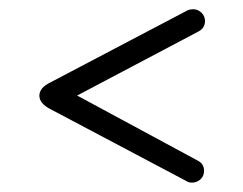

<svg xmlns="http://www.w3.org/2000/svg" viewBox="-20 -475 521 412"><path d="M405.1 -407 145.5 -270 403.1 -131Q417.9 -123.9 417.9 -108.6Q417.9 -97.2 410.2 -90.2Q402.5 -83.1 391.8 -83.1Q386 -83.1 381.6 -85.6L88.6 -240.6Q64.5 -252.8 64.5 -269.8Q64.5 -286.9 88.6 -298.4L383 -453.1Q388.1 -455.2 394.4 -455.2Q404.5 -455.2 412.2 -447.9Q419.9 -440.5 419.9 -429.8Q419.9 -414.5 405.1 -407Z"/></svg>

Font: Libertine-Super Thin
Style: Regular
Weight: 100
Designer: Bastien Sozeau
Foundry: NBR — Bastien Sozeau
Version: Version 2.003;gftools[0.9.33]